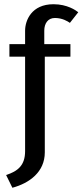

<svg xmlns="http://www.w3.org/2000/svg" viewBox="-20 -711 394 918"><path d="M25 -440H100V11.7C100 79.2 65.8 107.5 9.2 125.8L39.2 186.7C120 165 194.2 111.7 194.2 17.5V-440H316.7V-500H191.7V-564.2C191.7 -599.2 209.2 -625 242.5 -625C278.3 -625 303.3 -609.2 314.2 -601.7L354.2 -652.5C342.5 -661.7 301.7 -690.8 235.8 -690.8C130.8 -690.8 100 -613.3 100 -564.2V-500H25Z"/></svg>

Font: Boon Medium
Style: Regular
Weight: 500
Designer: Sungsit Sawaiwan
Foundry: FontUni
Version: Version 2.0